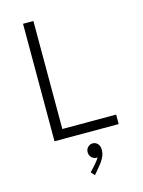

<svg xmlns="http://www.w3.org/2000/svg" viewBox="-141 -801 844 1136"><g transform="rotate(-15 281.0 -232.5)"><path d="M115.7 -719.7H179.2V-58.1H508.8V0H115.7ZM274.9 233.4 310.1 194.8Q331.1 170.4 337.4 157.7Q332.5 158.7 329.6 158.7Q314 158.7 301 145.8Q288.1 132.8 288.1 113.8Q288.1 95.2 300.8 82.8Q313.5 70.3 329.6 70.3Q349.1 70.3 361.1 84.2Q373 98.1 373 121.6Q373 146.5 360.1 170.7Q347.2 194.8 332.5 210.9L295.4 255.4Z"/></g></svg>

Font: Reddit Mono Light
Style: Regular
Weight: 300
Monospace: yes
Designer: Stephen Hutchings
Foundry: Reddit
Version: Version 1.011